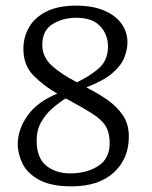

<svg xmlns="http://www.w3.org/2000/svg" viewBox="-20 -647 540 681"><path d="M234 14Q161 14 119 -9Q77 -32 60 -66.5Q43 -101 43 -136Q43 -187 77 -236Q111 -285 183 -315Q133 -344 98 -380Q63 -416 63 -474Q63 -516 83.5 -551Q104 -586 145.5 -606.5Q187 -627 250 -627Q308 -627 348.5 -610Q389 -593 410.5 -563.5Q432 -534 432 -497Q432 -471 421 -443Q410 -415 379 -388Q348 -361 286 -337Q326 -317 360 -293.5Q394 -270 415.5 -238.5Q437 -207 437 -163Q437 -84 383.5 -35Q330 14 234 14ZM229 -32Q287 -32 328 -58Q369 -84 369 -139Q369 -172 358 -194Q347 -216 319.5 -235.5Q292 -255 242 -282L213 -298Q189 -283 165.5 -262.5Q142 -242 126 -214Q110 -186 110 -148Q110 -87 144 -59.5Q178 -32 229 -32ZM253 -355Q306 -381 334.5 -408.5Q363 -436 363 -482Q363 -525 335 -554.5Q307 -584 251 -584Q203 -584 166.5 -561.5Q130 -539 130 -488Q130 -445 163.5 -414.5Q197 -384 253 -355Z"/></svg>

Font: Manuale Light
Style: Regular
Weight: 300
Designer: Eduardo Tunni / Pablo Cosgaya
Foundry: Eduardo Tunni / Pablo Cosgaya
Version: Version 1.002